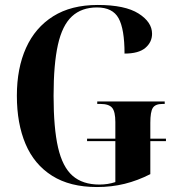

<svg xmlns="http://www.w3.org/2000/svg" viewBox="-20 -744 713 774"><path d="M371 10Q262 10 190 -35.5Q118 -81 83 -163.5Q48 -246 48 -358Q48 -469 85 -551Q122 -633 194.5 -678.5Q267 -724 374 -724Q484 -724 538.5 -689.5Q593 -655 593 -608Q593 -574 566 -551Q539 -528 482 -528Q482 -627 458 -670.5Q434 -714 371 -714Q309 -714 270 -678Q231 -642 213.5 -563.5Q196 -485 196 -358Q196 -228 214 -149.5Q232 -71 272.5 -35.5Q313 0 381 0Q415 0 445 -10V-175H331V-185H445V-252Q445 -294 432 -309.5Q419 -325 385 -325H372V-335H644V-325H635Q606 -325 596 -309Q586 -293 586 -249V-185H649V-175H586V-42Q535 -16 482.5 -3Q430 10 371 10Z"/></svg>

Font: Noto Serif Display Condensed
Style: Bold
Weight: 700
Width: 3
Designer: Monotype Design Team
Foundry: Monotype Imaging Inc.
Version: Version 2.009